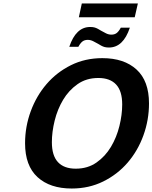

<svg xmlns="http://www.w3.org/2000/svg" viewBox="-20 -1069 876 1103"><path d="M124 -246Q124 -341 156.5 -429.5Q189 -518 247.5 -586Q306 -654 387.5 -694.5Q469 -735 568 -735Q693 -735 764.5 -669.5Q836 -604 836 -475Q836 -380 804 -291.5Q772 -203 713.5 -135Q655 -67 573 -26.5Q491 14 392 14Q267 14 195.5 -51.5Q124 -117 124 -246ZM415 -100Q484 -100 534.5 -135.5Q585 -171 617.5 -225.5Q650 -280 666 -345Q682 -410 682 -469Q682 -546 647 -583.5Q612 -621 545 -621Q476 -621 425.5 -585.5Q375 -550 342.5 -495.5Q310 -441 294 -376Q278 -311 278 -252Q278 -175 313 -137.5Q348 -100 415 -100ZM560 -893Q574 -885 589 -877.5Q604 -870 620 -870Q638 -870 650 -879Q662 -888 674 -910H726Q688 -796 606 -796Q592 -796 582 -798.5Q572 -801 561 -807L544 -817Q530 -825 515 -832.5Q500 -840 484 -840Q466 -840 454 -831Q442 -822 430 -800H378Q416 -914 498 -914Q512 -914 522 -911.5Q532 -909 543 -903ZM433 -970 450 -1049H772L754 -970Z"/></svg>

Font: Perun
Style: Bold Italic
Weight: 700
Italic angle: -12°
Foundry: Copyright (c) Stefan Peev, Context Ltd, 2016
Version: Version 1.027